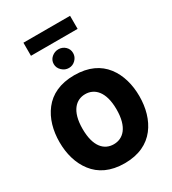

<svg xmlns="http://www.w3.org/2000/svg" viewBox="-263 -1270 1263 1410"><g transform="rotate(-30 369.0 -564.5)"><path d="M166.5 -1133.8V-1022.9H562V-1133.8ZM280.8 -886.2C280.8 -864.3 289.1 -845.7 306.2 -829.6C323.2 -813.5 342.3 -805.7 364.3 -805.7C386.2 -805.7 404.8 -813.5 420.9 -829.6C437 -845.7 444.8 -864.3 444.8 -886.2C444.8 -908.2 437 -926.8 420.9 -941.9C404.8 -956.5 386.2 -963.9 364.3 -963.9C342.3 -963.9 323.2 -956.5 306.2 -941.9C289.1 -926.8 280.8 -908.2 280.8 -886.2ZM369.6 -740.7C248.5 -740.7 164.1 -697.8 109.9 -627.9C55.2 -558.1 30.8 -465.8 30.8 -368.2C30.8 -270.5 55.7 -178.2 110.4 -108.4C164.6 -38.1 249 5.4 369.6 5.4C490.2 5.4 574.7 -38.1 629.4 -108.4C683.6 -178.2 708 -270.5 708 -368.2C708 -465.8 683.6 -558.1 629.4 -627.9C575.2 -697.8 490.7 -740.7 369.6 -740.7ZM369.6 -580.1C447.3 -580.1 514.2 -520.5 514.2 -368.2C514.2 -216.3 448.7 -155.8 369.6 -155.8C290.5 -155.8 226.1 -215.8 226.1 -368.2C226.1 -520.5 292.5 -580.1 369.6 -580.1Z"/></g></svg>

Font: Estedad Black
Style: Regular
Weight: 900
Designer: Amin Abedi
Version: Version 7.3